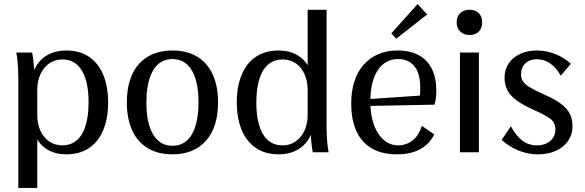

<svg xmlns="http://www.w3.org/2000/svg" viewBox="-20 -748 2875 943"><path d="M70 175V-365Q70 -388 69 -408Q68 -428 66 -448.5Q64 -469 60 -490H138Q141 -474 143 -458.5Q145 -443 146 -428Q147 -413 147.5 -397.5Q148 -382 148 -365L139 -383Q152 -421 175 -447Q198 -473 231 -486.5Q264 -500 306 -500Q371 -500 416.5 -469.5Q462 -439 486.5 -382Q511 -325 511 -244Q511 -196 502 -156.5Q493 -117 476 -86Q459 -55 434 -33.5Q409 -12 377 -1Q345 10 306 10Q268 10 237.5 -1.5Q207 -13 185 -35Q163 -57 150 -90L163 -100V175ZM286 -34Q311 -34 331.5 -43Q352 -52 367.5 -69Q383 -86 393.5 -112Q404 -138 409.5 -171Q415 -204 415 -245Q415 -347 382 -401.5Q349 -456 287 -456Q259 -456 236.5 -445Q214 -434 197.5 -414Q181 -394 172 -366.5Q163 -339 163 -305V-185Q163 -140 178.5 -106Q194 -72 222 -53Q250 -34 286 -34Z M827 10Q756 10 706 -20Q656 -50 629.5 -107Q603 -164 603 -245Q603 -306 618 -353.5Q633 -401 662 -433.5Q691 -466 732.5 -483Q774 -500 827 -500Q898 -500 948 -470Q998 -440 1024.5 -383Q1051 -326 1051 -245Q1051 -184 1036 -137Q1021 -90 992 -57Q963 -24 921.5 -7Q880 10 827 10ZM827 -32Q852 -32 872 -41Q892 -50 907.5 -67.5Q923 -85 933.5 -111Q944 -137 949.5 -170.5Q955 -204 955 -245Q955 -347 922 -402.5Q889 -458 827 -458Q802 -458 782 -449Q762 -440 746.5 -422.5Q731 -405 720.5 -379Q710 -353 704.5 -319.5Q699 -286 699 -245Q699 -142 732.5 -87Q766 -32 827 -32Z M1348 10Q1284 10 1238 -20.5Q1192 -51 1167.5 -108.5Q1143 -166 1143 -246Q1143 -294 1152 -333.5Q1161 -373 1178 -404Q1195 -435 1220 -456.5Q1245 -478 1277 -489Q1309 -500 1348 -500Q1386 -500 1416.5 -488.5Q1447 -477 1469.5 -455Q1492 -433 1504 -400L1491 -390V-700H1584V-125Q1584 -103 1585 -82.5Q1586 -62 1588 -42Q1590 -22 1594 0H1516Q1513 -16 1511 -31.5Q1509 -47 1508 -62Q1507 -77 1506.5 -92.5Q1506 -108 1506 -125L1515 -107Q1503 -69 1479.5 -43Q1456 -17 1423 -3.5Q1390 10 1348 10ZM1367 -34Q1395 -34 1417.5 -45Q1440 -56 1456.5 -76Q1473 -96 1482 -123.5Q1491 -151 1491 -185V-305Q1491 -350 1475.5 -384Q1460 -418 1432.5 -437Q1405 -456 1368 -456Q1343 -456 1322.5 -447Q1302 -438 1286.5 -421Q1271 -404 1260.5 -378Q1250 -352 1244.5 -319Q1239 -286 1239 -245Q1239 -143 1272 -88.5Q1305 -34 1367 -34Z M1929 10Q1857 10 1807 -18.5Q1757 -47 1731 -103Q1705 -159 1705 -240Q1705 -300 1720.5 -348Q1736 -396 1766 -430Q1796 -464 1838 -482Q1880 -500 1933 -500Q1994 -500 2036.5 -477Q2079 -454 2101 -410Q2123 -366 2123 -302Q2123 -284 2121 -267.5Q2119 -251 2114 -234L1757 -227V-259L2080 -281L2035 -243Q2041 -263 2042.5 -277Q2044 -291 2044 -319Q2044 -364 2031.5 -395Q2019 -426 1994.5 -442Q1970 -458 1935 -458Q1903 -458 1878 -444Q1853 -430 1835.5 -403.5Q1818 -377 1808.5 -338.5Q1799 -300 1799 -252V-246Q1799 -199 1809 -160Q1819 -121 1837 -93Q1855 -65 1880 -49.5Q1905 -34 1935 -34Q1976 -34 2007 -59Q2038 -84 2052 -130L2113 -88Q2088 -39 2042.5 -14.5Q1997 10 1929 10ZM1926 -558 1902 -584 2031 -728 2078 -677Z M2239 0V-490H2332V0ZM2286 -576Q2258 -576 2240.5 -593Q2223 -610 2223 -638Q2223 -657 2231 -671Q2239 -685 2253 -692.5Q2267 -700 2286 -700Q2315 -700 2331.5 -683.5Q2348 -667 2348 -638Q2348 -619 2340.5 -605Q2333 -591 2319 -583.5Q2305 -576 2286 -576Z M2622 10Q2573 10 2527 -8.5Q2481 -27 2444 -61L2489 -128Q2515 -80 2546 -57Q2577 -34 2617 -34Q2644 -34 2664.5 -44Q2685 -54 2696.5 -71.5Q2708 -89 2708 -111Q2708 -132 2699.5 -146.5Q2691 -161 2667 -175.5Q2643 -190 2598 -210Q2547 -233 2516.5 -255.5Q2486 -278 2472 -305Q2458 -332 2458 -366Q2458 -406 2478 -436Q2498 -466 2534 -483Q2570 -500 2617 -500Q2662 -500 2705 -483.5Q2748 -467 2784 -435L2734 -376Q2714 -414 2683.5 -435.5Q2653 -457 2617 -457Q2582 -457 2560.5 -437Q2539 -417 2539 -383Q2539 -363 2548.5 -348.5Q2558 -334 2582.5 -319Q2607 -304 2652 -284Q2703 -262 2734 -239Q2765 -216 2778.5 -189.5Q2792 -163 2792 -128Q2792 -88 2770.5 -56.5Q2749 -25 2710.5 -7.5Q2672 10 2622 10Z"/></svg>

Font: Sutasoma
Style: Regular
Weight: 400
Designer: Izhar Fathurrohim, Akbar Rohmanto, Arusyal Khofiqoini
Foundry: Kiwari Kolektiv
Version: Version 1.102